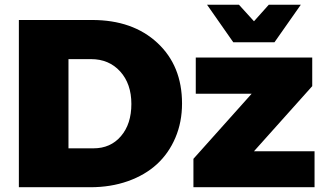

<svg xmlns="http://www.w3.org/2000/svg" viewBox="-20 -785 1364 805"><path d="M1130.9 -607.9H958L848.1 -765.1H981.9L1044.9 -695.8L1106.9 -765.1H1241.2ZM366.2 -701.2Q536.6 -701.2 639.9 -605.2Q743.2 -509.3 743.2 -351.1Q743.2 -272.9 715.3 -207.5Q687.5 -142.1 637.7 -96.4Q587.9 -50.8 516.1 -25.4Q444.3 0 358.9 0H59.1V-701.2ZM1044.9 -150.9H1298.8V0H791V-119.1L1035.2 -392.1H800.8V-543.9H1289.1V-423.8ZM372.1 -163.1Q443.4 -163.1 487.1 -214.1Q530.8 -265.1 530.8 -349.1Q530.8 -433.6 483.9 -485.4Q437 -537.1 361.8 -537.1H267.1V-163.1Z"/></svg>

Font: Montserrat-Arabic ExtraBold
Style: Regular
Weight: 800
Designer: Mohamed Gaber
Foundry: Kief Type Foundry
Version: Version 5.008;PS 005.008;hotconv 1.0.88;makeotf.lib2.5.64775